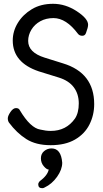

<svg xmlns="http://www.w3.org/2000/svg" viewBox="-20 -739 540 1009"><path d="M247 -51Q328 -51 374 -116Q394 -146 394 -195.5Q394 -245 368 -280Q342 -315 289 -331.5Q236 -348 184 -364Q47 -410 47 -526Q47 -575 73.5 -618.5Q100 -662 147 -690.5Q194 -719 259 -719Q324 -719 383.5 -680Q443 -641 443 -609Q443 -595 432 -566Q427 -551 412.5 -551Q398 -551 390 -561Q328 -644 261 -644Q222 -644 192 -627.5Q162 -611 145 -583Q128 -555 128 -524Q128 -463 215 -436L311 -406Q475 -356 475 -192Q475 -134 450 -84.5Q425 -35 374 -5.5Q323 24 246 24Q169 24 118.5 -8Q68 -40 27 -95Q21 -104 21 -117Q21 -130 35 -150.5Q49 -171 64 -171Q79 -171 84 -160Q140 -66 192 -58Q221 -51 247 -51ZM202 250Q181 250 181 230Q181 222 188 214Q230 183 236 152Q225 152 210 134.5Q195 117 195 93Q195 69 212 55Q229 41 251 41Q301 41 307 116Q307 152 280 190Q253 228 215 246Q209 250 202 250Z"/></svg>

Font: LXGW WenKai Mono TC
Style: Bold
Weight: 700
Designer: LXGW / Fontworks Inc.
Foundry: LXGW / Fontworks Inc.
Version: Version 1.330